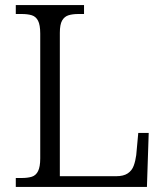

<svg xmlns="http://www.w3.org/2000/svg" viewBox="-20 -734 650 754"><path d="M42 0V-35H65Q89 -35 105 -40Q121 -45 129.5 -62Q138 -79 138 -112V-602Q138 -636 129.5 -652.5Q121 -669 105 -674Q89 -679 65 -679H42V-714H310V-679H288Q265 -679 249 -674Q233 -669 224 -653.5Q215 -638 215 -605V-42H436Q465 -42 481.5 -53Q498 -64 505 -83Q512 -102 515 -125L523 -212H564L557 0Z"/></svg>

Font: Noto Serif Tibetan Light
Style: Regular
Weight: 300
Version: Version 2.103